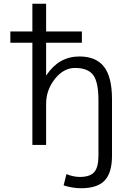

<svg xmlns="http://www.w3.org/2000/svg" viewBox="-20 -770 685 1020"><path d="M35 -543V-603H152V-750H225V-603H415V-543H225V-371H227Q293 -470 402 -470Q490 -470 532.5 -415.5Q575 -361 575 -243V57Q575 148 536 189Q497 230 411 230Q366 230 318 215L333 155Q370 170 404 170Q458 170 480.5 144.5Q503 119 503 57V-237Q503 -334 475 -371.5Q447 -409 378 -409Q318 -409 271.5 -350.5Q225 -292 225 -218V0H152V-543Z"/></svg>

Font: Mplus 1p
Style: Regular
Weight: 400
Version: Version 1.061